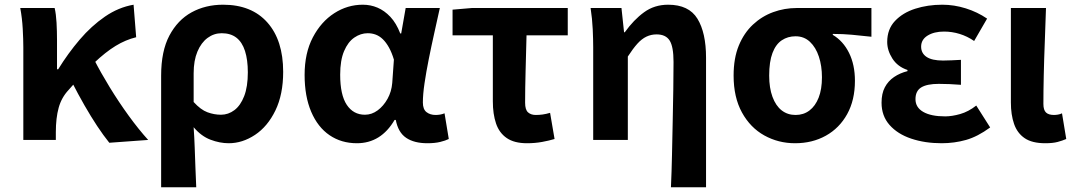

<svg xmlns="http://www.w3.org/2000/svg" viewBox="-20 -594 4561 815"><path d="M79 0V-393Q79 -426 76.5 -471.5Q74 -517 66 -560H212Q218 -534 220 -498Q222 -462 222 -423V-300H227Q269 -368 318.5 -426Q368 -484 425.5 -523.5Q483 -563 547 -574L558 -436Q513 -425 470.5 -399Q428 -373 380 -327.5Q332 -282 271 -212Q241 -180 229 -136.5Q217 -93 217 -33V0ZM444 12Q419 -19 392.5 -59Q366 -99 338.5 -147Q311 -195 284 -248L379 -342Q407 -287 445.5 -224Q484 -161 526.5 -102.5Q569 -44 609 0Z M664 201V-273Q664 -377 699 -443Q734 -509 793 -541.5Q852 -574 927 -574Q1048 -574 1115 -498.5Q1182 -423 1182 -289Q1182 -193 1149 -125Q1116 -57 1062.5 -21.5Q1009 14 951 14Q913 14 873.5 -1Q834 -16 802 -54Q805 -9 806.5 33Q808 75 809.5 116Q811 157 813 201ZM918 -107Q949 -107 975 -126.5Q1001 -146 1016.5 -186Q1032 -226 1032 -287Q1032 -340 1020 -377.5Q1008 -415 983.5 -434Q959 -453 921 -453Q888 -453 861 -433Q834 -413 818 -375Q802 -337 802 -283V-161Q832 -128 860.5 -117.5Q889 -107 918 -107Z M1495 14Q1429 14 1379 -20Q1329 -54 1301 -119.5Q1273 -185 1273 -276Q1273 -369 1308 -435.5Q1343 -502 1399 -538Q1455 -574 1520 -574Q1553 -574 1582.5 -561.5Q1612 -549 1637 -522.5Q1662 -496 1679 -452H1683L1702 -560H1847Q1836 -510 1823.5 -454Q1811 -398 1800 -343Q1789 -288 1782 -240.5Q1775 -193 1775 -159Q1775 -130 1790.5 -118Q1806 -106 1829 -106Q1838 -106 1847.5 -107.5Q1857 -109 1867 -113L1885 -4Q1871 3 1848.5 8.5Q1826 14 1794 14Q1738 14 1704 -9Q1670 -32 1660 -85H1655Q1597 14 1495 14ZM1529 -107Q1558 -107 1583 -125.5Q1608 -144 1625 -174.5Q1642 -205 1645 -242L1652 -341Q1643 -371 1631 -392.5Q1619 -414 1605 -427.5Q1591 -441 1575 -447Q1559 -453 1541 -453Q1511 -453 1484 -434.5Q1457 -416 1440.5 -377Q1424 -338 1424 -277Q1424 -191 1452 -149Q1480 -107 1529 -107Z M2217 14Q2163 14 2131 -8Q2099 -30 2085.5 -70Q2072 -110 2072 -164V-444H1901V-553L1983 -560H2390V-444H2215Q2213 -366 2211 -291.5Q2209 -217 2209 -158Q2209 -128 2221.5 -117Q2234 -106 2254 -106Q2269 -106 2283.5 -108Q2298 -110 2315 -115L2334 -4Q2311 3 2281 8.5Q2251 14 2217 14Z M2828 201Q2831 135 2832.5 63Q2834 -9 2835.5 -80Q2837 -151 2838 -215Q2839 -279 2839 -331Q2839 -396 2822.5 -422Q2806 -448 2767 -448Q2744 -448 2724 -438.5Q2704 -429 2685.5 -408.5Q2667 -388 2645 -354V0H2498V-393Q2498 -426 2496 -470Q2494 -514 2487 -560H2618L2629 -457H2632Q2670 -510 2714 -542Q2758 -574 2816 -574Q2904 -574 2940.5 -514.5Q2977 -455 2977 -349V201Z M3355 14Q3284 14 3224.5 -19Q3165 -52 3129.5 -116.5Q3094 -181 3094 -273Q3094 -347 3116 -400.5Q3138 -454 3176 -489.5Q3214 -525 3262 -542.5Q3310 -560 3362 -560H3679V-438Q3633 -443 3596 -446.5Q3559 -450 3515 -450V-446Q3559 -420 3584 -369.5Q3609 -319 3609 -251Q3609 -169 3576 -109.5Q3543 -50 3485.5 -18Q3428 14 3355 14ZM3357 -106Q3391 -106 3416 -125Q3441 -144 3455 -179.5Q3469 -215 3469 -266Q3469 -314 3456 -353.5Q3443 -393 3418 -416.5Q3393 -440 3357 -440Q3324 -440 3298.5 -423Q3273 -406 3259 -369Q3245 -332 3245 -273Q3245 -221 3259 -183Q3273 -145 3298 -125.5Q3323 -106 3357 -106Z M3977 14Q3906 14 3848 -5.5Q3790 -25 3756 -63.5Q3722 -102 3722 -158Q3722 -197 3736 -223.5Q3750 -250 3775 -267Q3800 -284 3832 -292V-297Q3790 -311 3768 -345.5Q3746 -380 3746 -416Q3746 -470 3779 -505Q3812 -540 3865 -557Q3918 -574 3980 -574Q4030 -574 4079.5 -558.5Q4129 -543 4170 -515L4115 -420Q4086 -440 4053.5 -450Q4021 -460 3987 -460Q3945 -460 3917.5 -443Q3890 -426 3890 -396Q3890 -368 3913 -352.5Q3936 -337 3983 -337Q4000 -337 4020 -338Q4040 -339 4059 -340V-234Q4034 -236 4010.5 -237Q3987 -238 3965 -238Q3915 -238 3890.5 -223Q3866 -208 3866 -173Q3866 -138 3899 -119Q3932 -100 3992 -100Q4021 -100 4056 -110Q4091 -120 4124 -146L4183 -53Q4130 -14 4080.5 0Q4031 14 3977 14Z M4417 14Q4361 14 4329.5 -7.5Q4298 -29 4284.5 -68Q4271 -107 4271 -159V-560H4420Q4418 -492 4415 -417.5Q4412 -343 4410.5 -274Q4409 -205 4409 -153Q4409 -127 4420 -116.5Q4431 -106 4454 -106Q4461 -106 4470.5 -107.5Q4480 -109 4488 -113L4506 -4Q4490 3 4469.5 8.5Q4449 14 4417 14Z"/></svg>

Font: Noto Sans KR
Style: Bold
Weight: 700
Designer: Ryoko NISHIZUKA  (kana, bopomofo & ideographs); Paul D. Hunt (Latin, Greek & Cyrillic); Sandoll Communications , Soo-you
Foundry: Adobe
Version: Version 2.004-H2;hotconv 1.0.118;makeotfexe 2.5.65603